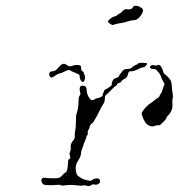

<svg xmlns="http://www.w3.org/2000/svg" viewBox="-20 -655 619 665"><path d="M503 -428Q507 -431 513 -429Q517 -427 525 -429Q533 -431 535 -428Q537 -425 540.5 -419.5Q544 -414 545 -407.5Q546 -401 552 -397Q558 -393 561 -389Q564 -385 569 -379.5Q574 -374 575 -357.5Q576 -341 578 -331Q580 -321 578 -313Q576 -305 577 -297Q580 -272 561 -254Q557 -251 557 -247.5Q557 -244 545 -232Q539 -226 536.5 -224Q534 -222 532 -221.5Q530 -221 526 -221Q519 -221 513 -218Q505 -215 493 -222Q485 -226 477.5 -241.5Q470 -257 471 -265Q472 -267 477.5 -274.5Q483 -282 490.5 -289Q498 -296 501 -297Q506 -300 513.5 -306.5Q521 -313 526 -315.5Q531 -318 532 -321.5Q533 -325 537 -330.5Q541 -336 542.5 -342.5Q544 -349 547 -357L550 -364L544 -375Q538 -386 537 -391Q536 -396 530.5 -402.5Q525 -409 522 -412.5Q519 -416 513 -416Q500 -416 499 -422Q499 -425 503 -428ZM194 -432Q203 -437 211 -430Q220 -422 233 -428Q238 -430 246 -430Q254 -430 258 -428Q261 -427 261 -419Q261 -411 265.5 -408.5Q270 -406 270 -403Q270 -400 273 -395Q276 -388 273.5 -379.5Q271 -371 266 -371Q265 -371 263 -373Q261 -375 259.5 -377.5Q258 -380 257 -383Q256 -386 256 -389Q256 -394 254.5 -396Q253 -398 241.5 -402.5Q230 -407 225 -410Q218 -416 203 -407Q194 -402 187.5 -401Q181 -400 171 -393Q157 -382 153 -390Q149 -398 151.5 -403Q154 -408 161 -408Q173 -408 183 -422Q189 -429 194 -432ZM466 -419Q443 -407 433 -408Q429 -409 426.5 -406Q424 -403 423 -397Q421 -385 408 -380Q404 -379 401 -374Q398 -369 393 -368Q388 -367 385.5 -362.5Q383 -358 382 -358Q379 -358 357 -335L344 -323L343 -311Q342 -300 339 -296.5Q336 -293 332.5 -286Q329 -279 327 -276Q325 -273 321 -264Q317 -255 312 -247Q307 -239 304.5 -234Q302 -229 299 -228Q296 -227 293 -222Q290 -217 290 -214Q290 -211 286.5 -205.5Q283 -200 284 -194.5Q285 -189 282.5 -187Q280 -185 279 -180Q278 -175 275 -168.5Q272 -162 268.5 -151Q265 -140 263 -135.5Q261 -131 261 -127Q261 -114 248 -94Q240 -82 243 -62Q245 -52 247 -49Q249 -46 260 -39Q268 -33 290 -29Q295 -28 301 -32.5Q307 -37 315 -37Q322 -37 324 -35Q326 -33 326 -27Q326 -22 325 -21Q324 -20 319 -17Q312 -14 306.5 -16Q301 -18 296 -14Q290 -8 279 -12Q272 -14 266.5 -12.5Q261 -11 247 -13Q222 -16 205 -13Q196 -11 191.5 -13.5Q187 -16 174.5 -14.5Q162 -13 146 -14Q140 -14 137.5 -14.5Q135 -15 132.5 -15.5Q130 -16 129 -17Q128 -18 127 -20Q121 -29 124.5 -35Q128 -41 136 -39Q144 -38 161 -37.5Q178 -37 183 -39Q189 -40 195.5 -47.5Q202 -55 206 -57Q211 -60 213 -68Q215 -76 216 -99Q216 -102 220.5 -104.5Q225 -107 223 -113Q219 -123 223 -131Q226 -136 225 -145Q223 -156 234 -169Q240 -176 239 -183.5Q238 -191 240.5 -203Q243 -215 243 -233.5Q243 -252 244 -257Q252 -280 252 -304Q252 -319 256 -324Q260 -329 258 -333.5Q256 -338 256 -346.5Q256 -355 260 -357Q266 -359 270.5 -358Q275 -357 277.5 -353.5Q280 -350 280 -345Q280 -332 286.5 -320Q293 -308 300 -308Q304 -308 308.5 -311.5Q313 -315 317 -315Q321 -315 328.5 -318.5Q336 -322 336 -327Q336 -332 337.5 -333Q339 -334 340 -339Q341 -344 347 -346Q353 -349 360.5 -354.5Q368 -360 367 -362Q366 -365 368.5 -371.5Q371 -378 374 -381Q378 -384 384 -385.5Q390 -387 391 -390Q392 -393 397 -399.5Q402 -406 406 -411Q410 -416 421 -416Q432 -416 436.5 -421Q441 -426 449.5 -429.5Q458 -433 459 -435.5Q460 -438 474.5 -437.5Q489 -437 489.5 -435Q490 -433 485.5 -427.5Q481 -422 476.5 -422Q472 -422 466 -419ZM441 -631Q443 -635 450 -635Q461 -635 472 -626Q480 -619 469 -603Q457 -585 443 -585Q434 -585 423 -581Q412 -577 400.5 -575.5Q389 -574 379 -571L369 -568L361 -573Q354 -578 354 -580Q354 -584 363 -591Q372 -598 377 -598Q380 -598 387 -603.5Q394 -609 396 -609Q398 -609 404.5 -616.5Q411 -624 418 -623Q436 -620 441 -631Z"/></svg>

Font: TT2020 Style D
Style: Italic
Weight: 400
Italic angle: -15°
Version: Version 0.2.000